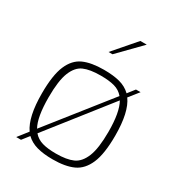

<svg xmlns="http://www.w3.org/2000/svg" viewBox="-181 -885 941 1011"><g transform="rotate(30 289.0 -379.5)"><path d="M466 -473Q512 -410 512 -267Q512 -156 486.5 -97Q461 -38 413 -16Q365 6 288 6Q232 6 192.5 -5Q153 -16 126 -42L93 0H64L111 -60Q66 -124 66 -267Q66 -378 91 -436.5Q116 -495 163.5 -516.5Q211 -538 288 -538Q345 -538 384.5 -527.5Q424 -517 452 -490L485 -532H513ZM137 -93 427 -459Q405 -485 372 -494Q339 -503 288 -503Q223 -503 185.5 -486.5Q148 -470 127.5 -419Q107 -368 107 -267Q107 -146 137 -93ZM440 -440 151 -73Q172 -48 205 -38.5Q238 -29 288 -29Q353 -29 391 -46Q429 -63 450 -114.5Q471 -166 471 -267Q471 -386 440 -440ZM377 -765H416L285 -631H261Z"/></g></svg>

Font: Exo ExtraLight
Style: Regular
Weight: 275
Designer: Natanael Gama
Foundry: Natanael Gama
Version: Version 1.500; ttfautohint (v1.6)